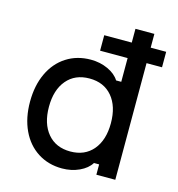

<svg xmlns="http://www.w3.org/2000/svg" viewBox="-124 -955 997 1078"><g transform="rotate(15 375.0 -416.0)"><path d="M64 -300Q64 -394 97.5 -465.5Q131 -537 192.5 -576.5Q254 -616 334 -616Q388 -616 433.5 -595Q479 -574 500 -540H530V-848H640V0H530V-60H500Q479 -26 433.5 -5Q388 16 334 16Q254 16 192.5 -23.5Q131 -63 97.5 -134.5Q64 -206 64 -300ZM534 -300Q534 -398 486 -455Q438 -512 354 -512Q270 -512 222 -455Q174 -398 174 -300Q174 -202 222 -145Q270 -88 354 -88Q438 -88 486 -145Q534 -202 534 -300ZM370 -768H730V-678H370Z"/></g></svg>

Font: Martian Mono sWd Rg
Style: Regular
Weight: 400
Width: 6
Monospace: yes
Designer: Roman Shamin
Foundry: Evil Martians
Version: Version 1.000